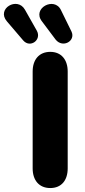

<svg xmlns="http://www.w3.org/2000/svg" viewBox="-99 -941 428 970"><path d="M155 9C212 9 243 -31 243 -90V-580C243 -639 211 -679 155 -679C98 -679 66 -639 66 -580V-90C66 -31 98 9 155 9ZM113 -833 182 -741C218 -696 285 -734 262 -782L209 -890C176 -960 61 -899 113 -833ZM-64 -833 18 -737C53 -696 113 -739 87 -786L27 -892C-11 -960 -119 -897 -64 -833Z"/></svg>

Font: SN Pro Heavy
Style: Regular
Weight: 800
Designer: Tobias Whetton
Foundry: Supernotes
Version: Version 1.001;Glyphs 3.2 (3249)